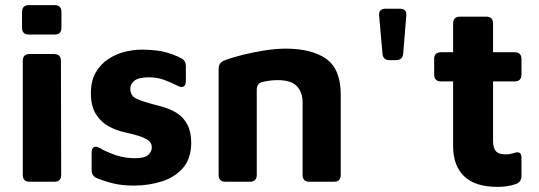

<svg xmlns="http://www.w3.org/2000/svg" viewBox="-20 -710 2104 750"><path d="M93 -575Q66 -575 66 -602V-663Q66 -690 93 -690H193Q220 -690 220 -663V-602Q220 -575 193 -575ZM96 0Q69 0 69 -27V-472Q69 -499 96 -499H190Q218 -499 218 -472L219 -27Q219 0 192 0Z M502 15Q457 15 422.5 6.5Q388 -2 359 -14Q338 -22 338 -45V-115Q338 -130 346.5 -135Q355 -140 369 -132Q399 -115 433.5 -103.5Q468 -92 508 -92Q544 -92 558.5 -104.5Q573 -117 573 -135Q573 -152 558 -162.5Q543 -173 519 -180Q495 -187 468 -193Q435 -200 404.5 -216.5Q374 -233 354.5 -264.5Q335 -296 335 -346Q335 -394 354 -427Q373 -460 404 -480Q435 -500 471 -508.5Q507 -517 541 -516Q594 -515 627 -506Q660 -497 687 -483Q706 -474 706 -451V-394Q706 -377 697 -372Q688 -367 674 -375Q648 -388 621 -398Q594 -408 562 -408Q523 -408 506 -395.5Q489 -383 489 -364Q489 -335 514 -324Q539 -313 573 -304Q598 -298 625 -289.5Q652 -281 675 -265.5Q698 -250 712.5 -222Q727 -194 727 -150Q726 -89 694 -53Q662 -17 611 -1Q560 15 502 15Z M834 -441Q834 -464 854 -473Q885 -485 927 -495.5Q969 -506 1013.5 -513Q1058 -520 1096 -520Q1198 -520 1254.5 -480Q1311 -440 1311 -340V-27Q1311 0 1284 0H1189Q1162 0 1162 -27V-310Q1162 -349 1140 -373Q1118 -397 1064 -397Q1034 -397 1002 -389Q983 -383 983 -359V-27Q983 0 956 0H861Q834 0 834 -27Z M1502 -475Q1476 -475 1474 -501L1461 -648Q1458 -676 1487 -676H1542Q1570 -676 1567 -648L1555 -501Q1553 -475 1527 -475Z M1924 20Q1836 20 1793 -21.5Q1750 -63 1750 -139V-392H1703Q1676 -392 1676 -419V-479Q1676 -506 1703 -506H1750V-618Q1750 -645 1777 -645H1879Q1906 -645 1906 -618V-506H1990Q2017 -506 2017 -479V-419Q2017 -392 1990 -392H1906V-158Q1906 -132 1917 -119.5Q1928 -107 1954 -107Q1970 -107 1987 -112Q2017 -123 2017 -94V-23Q2017 1 1995 9Q1978 15 1959.5 17.5Q1941 20 1924 20Z"/></svg>

Font: Pitagon Sans
Style: Bold
Weight: 700
Designer: Travis Tran
Foundry: Pitagon
Version: Version 1.001; ttfautohint (v1.8.4.7-5d5b);gftools[0.9.26]